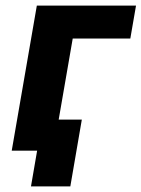

<svg xmlns="http://www.w3.org/2000/svg" viewBox="-20 -540 507 688"><path d="M112 -520H467.4L447 -402H240.6L171 0H22ZM113 0H86.4L103.8 -111.4H273.2L232 128H91Z"/></svg>

Font: Fixel Italic Variable Display Thin
Style: Italic
Weight: 100
Italic angle: -10°
Designer: AlfaBravo + MacPaw
Foundry: Kyrylo Tkachov, Marchela Mozhyna, Serhii Makarenko, Maria Weinstein, Zakhar Kryvoshyya
Version: Version 1.210;Glyphs 3.2 (3217)